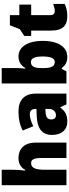

<svg xmlns="http://www.w3.org/2000/svg" viewBox="702 -1502 810 2254"><g transform="rotate(-90 1107.0 -375.0)"><path d="M241 -641V-760H60V0H241V-247C241 -358 258 -415 321 -415C360 -415 379 -378 379 -304V0H560V-360C560 -498 484 -563 380 -563C317 -563 271 -540 240 -485H231C236 -520 241 -572 241 -641Z M928 -563C837 -563 762 -546 702 -513L752 -389C804 -415 853 -430 893 -430C932 -430 955 -410 955 -362V-352L870 -349C727 -343 650 -287 650 -169C650 -59 709 10 804 10C888 10 929 -15 972 -73H975L1009 0H1135V-363C1135 -494 1057 -563 928 -563ZM917 -245 955 -247V-202C955 -155 922 -123 881 -123C851 -123 832 -141 832 -179C832 -220 856 -242 917 -245Z M1435 -588V-760H1254V0H1396L1424 -54H1435C1467 -16 1499 10 1566 10C1680 10 1754 -93 1754 -278C1754 -460 1680 -563 1572 -563C1506 -563 1463 -531 1435 -482H1428C1432 -520 1435 -556 1435 -588ZM1506 -417C1550 -417 1571 -371 1571 -280C1571 -185 1549 -137 1507 -137C1454 -137 1435 -178 1435 -269V-298C1435 -380 1456 -417 1506 -417Z M2104 -137C2073 -137 2056 -155 2056 -191V-414H2180V-553H2056V-664H1937L1892 -548L1812 -495V-414H1875V-182C1875 -39 1937 10 2046 10C2108 10 2148 -2 2188 -21V-156C2158 -145 2132 -137 2104 -137Z"/></g></svg>

Font: Noto Sans Devanagari SemiCondensed Black
Style: Regular
Weight: 900
Width: 4
Designer: Jelle Bosma - Monotype Design Team
Foundry: Monotype Imaging Inc.
Version: Version 2.004